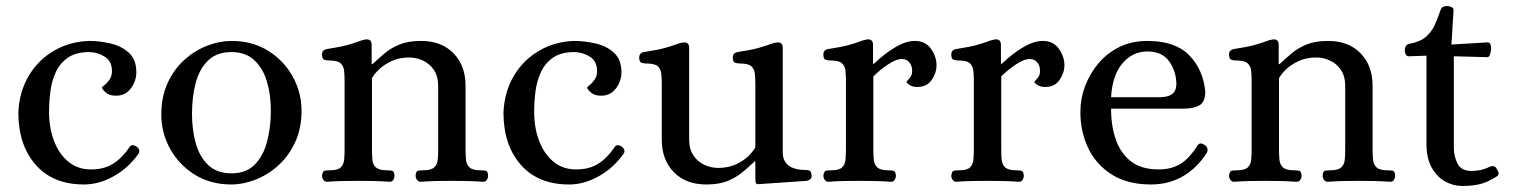

<svg xmlns="http://www.w3.org/2000/svg" viewBox="-20 -601 5042 638"><path d="M259 12Q156 12 98.5 -53.5Q41 -119 41 -227Q44 -296 75.5 -349Q107 -402 159.5 -432.5Q212 -463 276 -465Q311 -465 347.5 -456.5Q384 -448 408.5 -425.5Q433 -403 433 -361Q433 -332 415 -307.5Q397 -283 365 -283Q343 -283 331 -294Q319 -305 319 -310Q319 -312 327.5 -318.5Q336 -325 344 -336.5Q352 -348 352 -365Q352 -397 329 -412Q306 -427 277 -428Q233 -428 206.5 -410Q180 -392 166 -362.5Q152 -333 147.5 -298Q143 -263 143 -230Q143 -175 160 -131.5Q177 -88 208 -63Q239 -38 282 -38Q326 -38 356 -57Q386 -76 411 -113Q418 -123 432 -115Q439 -111 442 -104Q445 -97 440 -90Q407 -43 358 -15.5Q309 12 259 12Z M749 12Q679 12 626.5 -21Q574 -54 545 -107Q516 -160 516 -220Q516 -279 537 -325Q558 -371 592.5 -402Q627 -433 668 -449Q709 -465 749 -465Q819 -465 871.5 -432Q924 -399 953 -346Q982 -293 982 -233Q982 -174 960.5 -128Q939 -82 904.5 -51Q870 -20 829 -4Q788 12 749 12ZM749 -25Q798 -25 826.5 -54Q855 -83 867.5 -130.5Q880 -178 880 -233Q880 -286 867 -330Q854 -374 825 -401Q796 -428 749 -428Q700 -428 671 -399.5Q642 -371 630 -324.5Q618 -278 618 -222Q618 -170 630.5 -125Q643 -80 672 -52.5Q701 -25 749 -25Z M1066 3Q1059 3 1054.5 -3.5Q1050 -10 1050 -17Q1052 -32 1058 -33.5Q1064 -35 1074 -35Q1102 -35 1112 -44.5Q1122 -54 1123.5 -70Q1125 -86 1125 -103V-332Q1125 -350 1123.5 -365.5Q1122 -381 1112 -390.5Q1102 -400 1074 -400Q1065 -400 1057.5 -402.5Q1050 -405 1050 -420Q1050 -435 1066 -438Q1112 -445 1136.5 -452Q1161 -459 1173.5 -464Q1186 -469 1196 -470Q1204 -471 1209.5 -467Q1215 -463 1215 -451V-388H1218Q1238 -407 1259 -424.5Q1280 -442 1308.5 -453.5Q1337 -465 1379 -465Q1447 -465 1487 -424Q1527 -383 1527 -316V-103Q1527 -86 1528.5 -70Q1530 -54 1540.5 -44.5Q1551 -35 1579 -35Q1588 -35 1594.5 -33.5Q1601 -32 1602 -17Q1602 -10 1598 -3.5Q1594 3 1586 3Q1557 1 1532.5 0.5Q1508 0 1481 0Q1454 0 1430 0.5Q1406 1 1377 3Q1370 3 1365.5 -3.5Q1361 -10 1361 -17Q1362 -32 1368.5 -33.5Q1375 -35 1384 -35Q1412 -35 1422.5 -44.5Q1433 -54 1434.5 -70Q1436 -86 1436 -103V-315Q1436 -348 1421.5 -369Q1407 -390 1385 -400Q1363 -410 1340 -410Q1306 -410 1280 -397.5Q1254 -385 1238 -369Q1222 -353 1216 -341V-103Q1216 -86 1217.5 -70Q1219 -54 1229.5 -44.5Q1240 -35 1268 -35Q1277 -35 1283.5 -33.5Q1290 -32 1291 -17Q1291 -10 1287 -3.5Q1283 3 1275 3Q1246 1 1221.5 0.5Q1197 0 1170 0Q1143 0 1119 0.5Q1095 1 1066 3Z M1871 12Q1768 12 1710.5 -53.5Q1653 -119 1653 -227Q1656 -296 1687.5 -349Q1719 -402 1771.5 -432.5Q1824 -463 1888 -465Q1923 -465 1959.5 -456.5Q1996 -448 2020.5 -425.5Q2045 -403 2045 -361Q2045 -332 2027 -307.5Q2009 -283 1977 -283Q1955 -283 1943 -294Q1931 -305 1931 -310Q1931 -312 1939.5 -318.5Q1948 -325 1956 -336.5Q1964 -348 1964 -365Q1964 -397 1941 -412Q1918 -427 1889 -428Q1845 -428 1818.5 -410Q1792 -392 1778 -362.5Q1764 -333 1759.5 -298Q1755 -263 1755 -230Q1755 -175 1772 -131.5Q1789 -88 1820 -63Q1851 -38 1894 -38Q1938 -38 1968 -57Q1998 -76 2023 -113Q2030 -123 2044 -115Q2051 -111 2054 -104Q2057 -97 2052 -90Q2019 -43 1970 -15.5Q1921 12 1871 12Z M2327 12Q2259 12 2219 -29Q2179 -70 2179 -137V-322Q2179 -340 2177.5 -355.5Q2176 -371 2166 -380.5Q2156 -390 2128 -390Q2119 -390 2111.5 -392.5Q2104 -395 2104 -410Q2104 -425 2120 -428Q2166 -435 2190.5 -442Q2215 -449 2228 -454Q2241 -459 2251 -460Q2259 -461 2264.5 -457Q2270 -453 2270 -441V-138Q2270 -105 2284.5 -84Q2299 -63 2321 -53Q2343 -43 2366 -43Q2401 -43 2427 -55.5Q2453 -68 2469 -84.5Q2485 -101 2490 -112V-322Q2490 -340 2488.5 -355.5Q2487 -371 2477 -380.5Q2467 -390 2439 -390Q2430 -390 2422.5 -392.5Q2415 -395 2415 -410Q2415 -425 2431 -428Q2477 -435 2501.5 -442Q2526 -449 2539 -454Q2552 -459 2562 -460Q2570 -461 2575.5 -457Q2581 -453 2581 -441V-95Q2581 -36 2660 -36Q2671 -36 2674 -30Q2677 -24 2677 -17Q2677 -3 2660 0L2499 11Q2492 11 2491 5Q2490 -1 2490 -9V-65H2488Q2469 -47 2447.5 -29Q2426 -11 2397.5 0.5Q2369 12 2327 12Z M2732 3Q2725 3 2720.5 -3.5Q2716 -10 2716 -17Q2718 -32 2724 -33.5Q2730 -35 2740 -35Q2768 -35 2778 -44.5Q2788 -54 2789.5 -70Q2791 -86 2791 -103V-332Q2791 -350 2789.5 -365.5Q2788 -381 2778 -390.5Q2768 -400 2740 -400Q2731 -400 2723.5 -402.5Q2716 -405 2716 -420Q2716 -435 2732 -438Q2778 -445 2802.5 -452Q2827 -459 2839.5 -464Q2852 -469 2862 -470Q2870 -471 2875.5 -467Q2881 -463 2881 -451V-389H2884Q2918 -422 2954 -443.5Q2990 -465 3020 -465Q3055 -465 3073.5 -439Q3092 -413 3092 -384Q3092 -359 3076 -335.5Q3060 -312 3028 -312Q3012 -312 3002.5 -318.5Q2993 -325 2992 -328Q2992 -330 3001.5 -340Q3011 -350 3011 -365Q3011 -383 3001.5 -394Q2992 -405 2976 -405Q2959 -405 2932.5 -388Q2906 -371 2882 -347V-103Q2882 -86 2883.5 -70Q2885 -54 2895.5 -44.5Q2906 -35 2934 -35Q2943 -35 2949.5 -33.5Q2956 -32 2957 -17Q2957 -10 2953 -3.5Q2949 3 2941 3Q2912 1 2887.5 0.5Q2863 0 2836 0Q2809 0 2785 0.5Q2761 1 2732 3Z M3157 3Q3150 3 3145.5 -3.5Q3141 -10 3141 -17Q3143 -32 3149 -33.5Q3155 -35 3165 -35Q3193 -35 3203 -44.5Q3213 -54 3214.5 -70Q3216 -86 3216 -103V-332Q3216 -350 3214.5 -365.5Q3213 -381 3203 -390.5Q3193 -400 3165 -400Q3156 -400 3148.5 -402.5Q3141 -405 3141 -420Q3141 -435 3157 -438Q3203 -445 3227.5 -452Q3252 -459 3264.5 -464Q3277 -469 3287 -470Q3295 -471 3300.5 -467Q3306 -463 3306 -451V-389H3309Q3343 -422 3379 -443.5Q3415 -465 3445 -465Q3480 -465 3498.5 -439Q3517 -413 3517 -384Q3517 -359 3501 -335.5Q3485 -312 3453 -312Q3437 -312 3427.5 -318.5Q3418 -325 3417 -328Q3417 -330 3426.5 -340Q3436 -350 3436 -365Q3436 -383 3426.5 -394Q3417 -405 3401 -405Q3384 -405 3357.5 -388Q3331 -371 3307 -347V-103Q3307 -86 3308.5 -70Q3310 -54 3320.5 -44.5Q3331 -35 3359 -35Q3368 -35 3374.5 -33.5Q3381 -32 3382 -17Q3382 -10 3378 -3.5Q3374 3 3366 3Q3337 1 3312.5 0.5Q3288 0 3261 0Q3234 0 3210 0.5Q3186 1 3157 3Z M3804 12Q3727 12 3674.5 -21Q3622 -54 3596 -109Q3570 -164 3570 -229Q3570 -273 3585.5 -314.5Q3601 -356 3630 -390.5Q3659 -425 3700 -445Q3741 -465 3793 -465Q3885 -465 3931.5 -417.5Q3978 -370 3985 -297Q3985 -262 3965.5 -251Q3946 -240 3915 -240H3672Q3672 -182 3688 -136.5Q3704 -91 3738.5 -64.5Q3773 -38 3830 -38Q3872 -38 3902 -56Q3932 -74 3960 -119Q3968 -129 3982 -120Q3990 -116 3992 -107.5Q3994 -99 3990 -93Q3959 -44 3912 -16Q3865 12 3804 12ZM3672 -278H3835Q3859 -278 3873.5 -287.5Q3888 -297 3889 -320Q3889 -363 3865.5 -396.5Q3842 -430 3793 -430Q3743 -430 3709.5 -390Q3676 -350 3672 -278Z M4080 3Q4073 3 4068.5 -3.5Q4064 -10 4064 -17Q4066 -32 4072 -33.5Q4078 -35 4088 -35Q4116 -35 4126 -44.5Q4136 -54 4137.5 -70Q4139 -86 4139 -103V-332Q4139 -350 4137.5 -365.5Q4136 -381 4126 -390.5Q4116 -400 4088 -400Q4079 -400 4071.5 -402.5Q4064 -405 4064 -420Q4064 -435 4080 -438Q4126 -445 4150.5 -452Q4175 -459 4187.5 -464Q4200 -469 4210 -470Q4218 -471 4223.5 -467Q4229 -463 4229 -451V-388H4232Q4252 -407 4273 -424.5Q4294 -442 4322.5 -453.5Q4351 -465 4393 -465Q4461 -465 4501 -424Q4541 -383 4541 -316V-103Q4541 -86 4542.5 -70Q4544 -54 4554.5 -44.5Q4565 -35 4593 -35Q4602 -35 4608.5 -33.5Q4615 -32 4616 -17Q4616 -10 4612 -3.5Q4608 3 4600 3Q4571 1 4546.5 0.5Q4522 0 4495 0Q4468 0 4444 0.5Q4420 1 4391 3Q4384 3 4379.5 -3.5Q4375 -10 4375 -17Q4376 -32 4382.5 -33.5Q4389 -35 4398 -35Q4426 -35 4436.5 -44.5Q4447 -54 4448.5 -70Q4450 -86 4450 -103V-315Q4450 -348 4435.5 -369Q4421 -390 4399 -400Q4377 -410 4354 -410Q4320 -410 4294 -397.5Q4268 -385 4252 -369Q4236 -353 4230 -341V-103Q4230 -86 4231.5 -70Q4233 -54 4243.5 -44.5Q4254 -35 4282 -35Q4291 -35 4297.5 -33.5Q4304 -32 4305 -17Q4305 -10 4301 -3.5Q4297 3 4289 3Q4260 1 4235.5 0.5Q4211 0 4184 0Q4157 0 4133 0.5Q4109 1 4080 3Z M4839 17Q4809 17 4782 2Q4755 -13 4737.5 -44Q4720 -75 4720 -122V-416L4662 -414Q4655 -414 4651.5 -419.5Q4648 -425 4648 -432Q4648 -452 4662 -455Q4699 -462 4718 -478.5Q4737 -495 4747.5 -518Q4758 -541 4767 -568Q4770 -576 4776 -578.5Q4782 -581 4789 -581Q4795 -581 4802.5 -578Q4810 -575 4810 -567L4803 -453L4920 -460Q4929 -461 4932 -455Q4935 -449 4935 -441Q4935 -431 4931.5 -421Q4928 -411 4923 -411L4811 -414V-110Q4811 -81 4823.5 -57Q4836 -33 4869 -33Q4880 -33 4894 -35Q4908 -37 4924 -44Q4928 -46 4932 -47.5Q4936 -49 4940 -49Q4948 -49 4952 -42.5Q4956 -36 4959 -29Q4962 -20 4954 -15Q4923 5 4897 11Q4871 17 4839 17Z"/></svg>

Font: Alice
Style: Regular
Weight: 400
Designer: Ksenia Yerulevich
Foundry: Cyreal (http://www.cyreal.org/)
Version: Version 2.003; ttfautohint (v1.8.3)